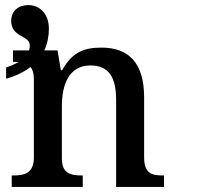

<svg xmlns="http://www.w3.org/2000/svg" viewBox="-20 -734 841 754"><path d="M619 -45C574 -45 546 -54 546 -117V-352C546 -488 484 -547 379 -547C315 -547 265 -533 224 -458H219L206 -536H154C166 -562 172 -591 172 -621C172 -680 136 -714 91 -714C53 -714 24 -692 24 -652C24 -586 97 -596 97 -556C97 -549 96 -542 94 -536H31V-491H35C41 -491 47 -491 53 -490C40 -483 23 -475 4 -469V-425C44 -436 75 -452 100 -471C108 -461 113 -446 113 -424V-116C113 -54 77 -45 32 -45H26V0H305V-45H301C257 -45 223 -53 223 -111V-317C223 -402 251 -477 335 -477C410 -477 436 -427 436 -341V0H624V-45Z"/></svg>

Font: Noto Serif Thai Medium
Style: Regular
Weight: 500
Designer: Monotype Design Team
Foundry: Monotype Imaging Inc.
Version: Version 1.901;PS 001.901;hotconv 1.0.88;makeotf.lib2.5.64775